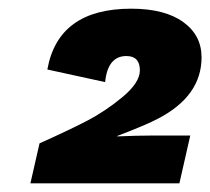

<svg xmlns="http://www.w3.org/2000/svg" viewBox="-20 -756 484 442"><path d="M50 -334 71 -426Q136 -455 179.5 -477.5Q223 -500 262.5 -533Q302 -566 302 -594Q302 -627 271 -627Q228 -627 222 -567L89 -596Q114 -736 282 -736Q359 -736 401.5 -705.5Q444 -675 444 -624Q444 -535 344 -483Q318 -469 250 -443V-442Q296 -444 331 -444H418L393 -334Z"/></svg>

Font: Elaine Sans ExtraBold
Style: Italic
Weight: 800
Italic angle: -13°
Designer: Wei Huang
Foundry: Wei Huang
Version: Version 2.001;December 24, 2019;FontCreator 12.0.0.2547 64-b